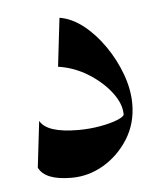

<svg xmlns="http://www.w3.org/2000/svg" viewBox="-36 -356 335 395"><g transform="rotate(-5 132.0 -158.0)"><path d="M100.6 -322.8Q125.5 -318.8 149.2 -300.3Q172.9 -281.7 192.1 -253.9Q211.4 -226.1 222.9 -194.6Q234.4 -163.1 234.4 -133.3Q234.4 -93.3 214.6 -61.5Q194.8 -29.8 163.6 -11.2Q132.3 7.3 97.2 7.3Q42 7.3 29.3 -19.5L40.5 -115.2Q54.2 -89.4 119.6 -89.4Q142.6 -89.4 164.6 -93.3Q186.5 -97.2 200.7 -103Q214.8 -108.9 214.8 -113.3Q214.8 -135.3 197 -158.7Q179.2 -182.1 150.6 -200Q122.1 -217.8 88.9 -222.7Z"/></g></svg>

Font: Lateef Medium
Style: Regular
Weight: 500
Designer: SIL International
Foundry: SIL International
Version: Version 4.200